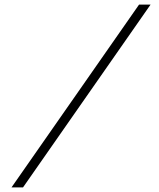

<svg xmlns="http://www.w3.org/2000/svg" viewBox="-20 -718 690 834"><path d="M30 96 584 -698H634L80 96Z"/></svg>

Font: Azeret Mono Thin Thin
Style: Italic
Weight: 250
Italic angle: -12°
Version: Version 1.002